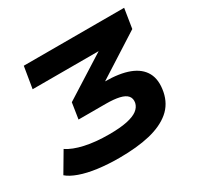

<svg xmlns="http://www.w3.org/2000/svg" viewBox="-152 -886 1110 1077"><g transform="rotate(-30 402.5 -347.0)"><path d="M329 11Q256 11 192 2.5Q128 -6 80.5 -23Q33 -40 8 -62L83 -189Q123 -162 190.5 -147Q258 -132 345 -132Q417 -132 462 -141.5Q507 -151 530.5 -168.5Q554 -186 560 -212Q565 -239 550.5 -256.5Q536 -274 501.5 -282Q467 -290 414 -290H238L254 -393L602 -613L592 -566H100L123 -705H773L753 -579L405 -357L411 -401H471Q567 -401 628.5 -377.5Q690 -354 716 -306.5Q742 -259 728 -186Q714 -115 663 -72Q612 -29 528.5 -9Q445 11 329 11Z"/></g></svg>

Font: Nunito Sans 10pt Expanded ExtraBold
Style: Italic
Weight: 800
Width: 7
Italic angle: -9°
Designer: Vernon Adams
Foundry: Vernon Adams
Version: Version 3.101;gftools[0.9.27]